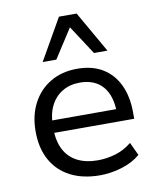

<svg xmlns="http://www.w3.org/2000/svg" viewBox="-85 -823 744 899"><g transform="rotate(-10 287.0 -373.5)"><path d="M319 9Q237 9 178 -21.5Q119 -52 87.5 -109Q56 -166 56 -246Q56 -321 86 -378.5Q116 -436 170.5 -468.5Q225 -501 298 -501Q370 -501 419.5 -470.5Q469 -440 495 -384.5Q521 -329 521 -253V-224H121V-283H464L446 -265Q446 -347 408 -391Q370 -435 299 -435Q251 -435 215 -413Q179 -391 159.5 -351Q140 -311 140 -256V-247Q140 -186 161 -145Q182 -104 222.5 -83Q263 -62 320 -62Q361 -62 403 -74Q445 -86 482 -116L511 -54Q475 -23 422.5 -7Q370 9 319 9ZM145 -560 257 -756H341L453 -560H389L299 -698L210 -560Z"/></g></svg>

Font: Nunito Sans 9pt
Style: Regular
Weight: 400
Version: Version 3.101;gftools[0.9.27]